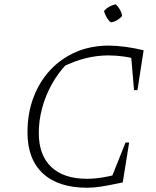

<svg xmlns="http://www.w3.org/2000/svg" viewBox="-20 -873 730 901"><path d="M389 8Q254 8 181.5 -59Q109 -126 109 -251Q109 -341 137 -415.5Q165 -490 216 -544.5Q267 -599 336.5 -629Q406 -659 491 -659Q524 -659 566.5 -653.5Q609 -648 654 -637L639 -590Q600 -602 563 -607.5Q526 -613 489 -613Q436 -613 383 -600Q330 -587 271 -558L294 -574Q252 -530 222.5 -476.5Q193 -423 177.5 -365Q162 -307 162 -249Q162 -145 220.5 -89.5Q279 -34 388 -34Q422 -34 462.5 -40.5Q503 -47 550 -61L556 -17Q491 -3 455 2.5Q419 8 389 8ZM494 -16 569 -204H586L556 -17ZM609 -450 593 -637H654L625 -450ZM523 -853Q535 -842 543 -827.5Q551 -813 553 -798Q543 -786 529 -778Q515 -770 500 -768Q488 -778 480 -792.5Q472 -807 468 -821Q479 -834 493.5 -842Q508 -850 523 -853Z"/></svg>

Font: Piazzolla Thin Thin
Style: Italic
Weight: 250
Italic angle: -11.3°
Version: Version 2.005